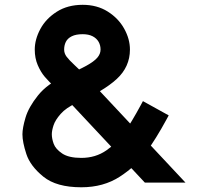

<svg xmlns="http://www.w3.org/2000/svg" viewBox="-20 -763 835 813"><path d="M593.4 10.2 204.8 -404.8H376.8L765.4 10.2ZM684.6 -256.4Q641.2 -176.4 598.9 -118.2Q556.6 -60 487.4 -15Q418.2 30 324.4 30Q218.8 30 163.5 -15Q108.2 -60 91.6 -110.7Q75 -161.4 75 -194.4Q75 -220.8 88 -264.9Q101 -309 140.7 -358.7Q180.4 -408.4 253.2 -440.8Q314.2 -467.2 346.2 -484.9Q378.2 -502.6 392 -518.7Q405.8 -534.8 405.8 -553.2Q405.8 -571.4 397.4 -586.1Q389 -600.8 372.1 -609.5Q355.2 -618.2 330 -618.2Q301.4 -618.2 283.7 -609.3Q266 -600.4 258.8 -585.7Q251.6 -571 251.6 -553.2Q251.6 -537 261.8 -523.2Q272 -509.4 295.2 -487.8Q314.4 -470.2 330.8 -452.7Q347.2 -435.2 362.2 -413.6L260.6 -341.6Q253 -352.2 240.6 -365.3Q228.2 -378.4 215.6 -390.4Q186.8 -417.6 169.6 -437.8Q152.4 -458 139.8 -487.3Q127.2 -516.6 127.2 -553.2Q127.2 -596 150.7 -639.9Q174.2 -683.8 220.3 -713.2Q266.4 -742.6 330 -742.6Q390.8 -742.6 436.1 -714.1Q481.4 -685.6 505.8 -641.7Q530.2 -597.8 530.2 -553.2Q530.2 -479.8 474 -428.2Q417.8 -376.6 302.4 -326Q260.2 -307 237.1 -280.9Q214 -254.8 206.7 -232.4Q199.4 -210 199.4 -194.4Q199.4 -175.8 207.4 -153.9Q215.4 -132 243.1 -113.2Q270.8 -94.4 324.4 -94.4Q384.6 -94.4 430.5 -126.3Q476.4 -158.2 506.9 -202.3Q537.4 -246.4 576.4 -318.4Q581 -326.6 585.2 -334.8L694.4 -274.4Z"/></svg>

Font: SUIT Variable
Style: Regular
Weight: 400
Designer: Sunn Youn; Korean Glyphs from Source Han Sans (Sandoll Communications; Soo-young Jang, Joo-yeon Kang)
Foundry: Sunn
Version: Version 1.150;FEAKit 1.0